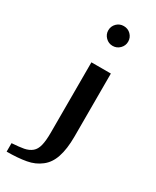

<svg xmlns="http://www.w3.org/2000/svg" viewBox="-233 -583 652 805"><g transform="rotate(30 93.5 -180.0)"><path d="M65.9 -482.9Q65.9 -502.9 80.1 -517.1Q93.8 -530.8 113.8 -530.8Q134.3 -530.8 147.9 -517.1Q162.1 -502.9 162.1 -482.9Q162.1 -463.4 147.9 -449.2Q133.8 -435.1 113.8 -435.1Q94.2 -435.1 80.1 -449.2Q65.9 -463.4 65.9 -482.9ZM166 -331.1V-25.9Q166 34.7 152.3 74.7Q139.6 112.8 111.8 134.3Q83.5 156.7 44.9 163.6Q4.9 170.9 -48.8 170.9V129.9Q-12.2 127.4 8.8 123.5Q31.2 119.1 45.9 106.9Q60.1 95.2 65.9 71.8Q71.8 48.8 71.8 8.8V-331.1Z"/></g></svg>

Font: SimahzazaarabicW05-Regular
Style: Regular
Weight: 400
Designer: Ahmed zaza
Foundry: Ahmed zaza
Version: Version 1.001